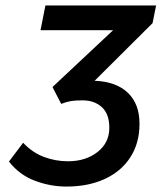

<svg xmlns="http://www.w3.org/2000/svg" viewBox="-20 -674 594 706"><path d="M224 12Q165 12 108 -9.5Q51 -31 13 -80L65 -149Q99 -113 141.5 -97Q184 -81 230 -81Q295 -81 338.5 -115Q382 -149 382 -204Q382 -255 354.5 -280Q327 -305 284 -305Q257 -305 241.5 -302.5Q226 -300 205 -292L173 -354L396 -563H129L147 -654H554L541 -589L328 -377Q407 -374 450 -333Q493 -292 493 -219Q493 -148 459.5 -96Q426 -44 365.5 -16Q305 12 224 12Z"/></svg>

Font: Source Sans 3 Semibold
Style: Italic
Weight: 600
Italic angle: -11°
Designer: Paul D. Hunt
Foundry: Adobe
Version: Version 3.052;hotconv 1.1.0;makeotfexe 2.6.0